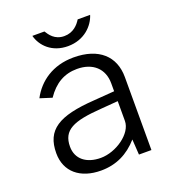

<svg xmlns="http://www.w3.org/2000/svg" viewBox="-131 -803 819 912"><g transform="rotate(-20 279.0 -346.5)"><path d="M225 10C301 10 363 -20 414 -78L419 0H482V-369C482 -474 412 -540 284 -540C179 -540 105 -487 66 -413L126 -394C167 -455 218 -483 281 -483C361 -483 411 -437 411 -363V-323L306 -315C125 -303 52 -258 52 -140C52 -46 120 10 225 10ZM365 -703C351 -680 325 -650 279 -650C230 -650 209 -684 197 -703H136C150 -649 199 -599 279 -599C363 -599 413 -654 428 -703ZM244 -47C172 -47 124 -84 124 -147C124 -231 182 -256 323 -266L411 -273V-173C411 -109 321 -47 244 -47Z"/></g></svg>

Font: Cheyenne Sans Light
Style: Regular
Weight: 300
Designer: The Public Sans project authors (U.S. Web Design System), Libre Franklin designed by Pablo Impallari and Rodrigo Fuenzal
Foundry: The Cheyenne Sans Project Authors
Version: Version 2.007